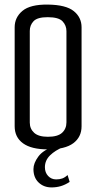

<svg xmlns="http://www.w3.org/2000/svg" viewBox="-20 -648 420 838"><path d="M189 4Q117 4 80.5 -22.5Q44 -49 44 -97V-529Q44 -572 78 -600.5Q112 -629 189 -628Q268 -627 302 -599.5Q336 -572 336 -529V-97Q336 -50 300 -23Q264 4 189 4ZM189 -51Q232 -51 251 -68.5Q270 -86 270 -114V-512Q270 -537 253 -555Q236 -573 188 -573Q143 -573 126.5 -555.5Q110 -538 110 -513V-113Q110 -86 129 -68.5Q148 -51 189 -51ZM205 170Q171 170 148.5 148.5Q126 127 126 90Q126 64 147.5 35Q169 6 219 -10L256 -6Q221 8 198.5 30Q176 52 176 82Q176 105 190 120Q204 135 225 135Q240 135 251.5 131Q263 127 275 116L284 146Q264 159 245 164.5Q226 170 205 170Z"/></svg>

Font: Smooch Sans Thin Medium
Style: Regular
Weight: 500
Version: Version 1.010